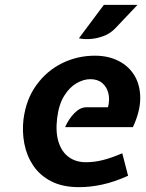

<svg xmlns="http://www.w3.org/2000/svg" viewBox="-20 -760 604 793"><path d="M307 13Q238.5 13 191.5 -11.2Q144.5 -35.5 117.2 -76.2Q90 -117 80.5 -166.8Q71 -216.5 77 -267Q87.5 -349.5 130.2 -408.5Q173 -467.5 236.2 -498.8Q299.5 -530 372 -530Q427.5 -530 470 -508.2Q512.5 -486.5 536 -447Q559.5 -407.5 559.2 -353.5Q559 -299.5 529 -235H249Q264 -269.5 287.8 -293.2Q311.5 -317 337 -317H426Q434 -347.5 427.8 -374Q421.5 -400.5 402.5 -416.8Q383.5 -433 353 -433Q325.5 -433 296.5 -416.5Q267.5 -400 245.2 -364.5Q223 -329 216 -272Q209 -214.5 221.8 -173.8Q234.5 -133 263.8 -111.5Q293 -90 335 -90Q369.5 -90 404.5 -98.8Q439.5 -107.5 485 -127L509 -34Q452 -8.5 402.8 2.2Q353.5 13 307 13ZM306 -602 409 -740H548L458 -645Q435.5 -621 406.2 -610.5Q377 -600 349.8 -598.8Q322.5 -597.5 306 -602Z"/></svg>

Font: Expletus Sans
Style: Bold Italic
Weight: 700
Italic angle: -7°
Version: Version 7.500